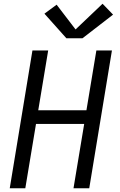

<svg xmlns="http://www.w3.org/2000/svg" viewBox="-20 -1004 640 1024"><path d="M32 0 153 -735H237L184 -416H441L494 -735H577L456 0H372L429 -343H172L115 0ZM334 -800 217 -931 282 -979 383 -847 527 -984 583 -926 420 -800Z"/></svg>

Font: Iosevka SS04 Extended Oblique
Style: Regular
Weight: 400
Width: 7
Italic angle: -9°
Monospace: yes
Designer: Belleve Invis
Foundry: Belleve Invis
Version: Version 19.0.0; ttfautohint (v1.8.4)